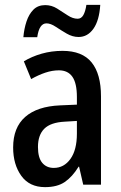

<svg xmlns="http://www.w3.org/2000/svg" viewBox="-20 -759 498 789"><path d="M237 -550Q318 -550 356.5 -502.5Q395 -455 395 -363V0H322L305 -74H303Q277 -32 246 -11Q215 10 165 10Q101 10 67.5 -36.5Q34 -83 34 -153Q34 -235 83.5 -278.5Q133 -322 227 -326L296 -329V-360Q296 -417 277.5 -443.5Q259 -470 222 -470Q195 -470 166.5 -460.5Q138 -451 108 -434L78 -507Q111 -527 151.5 -538.5Q192 -550 237 -550ZM296 -262 246 -259Q188 -256 162 -230Q136 -204 136 -155Q136 -111 153.5 -90Q171 -69 201 -69Q243 -69 269.5 -106Q296 -143 296 -210ZM392 -739Q388 -675 364 -641Q340 -607 303 -607Q278 -607 254 -621Q230 -635 209 -649Q188 -663 171 -663Q141 -663 133 -606H76Q79 -641 89 -671Q99 -701 117.5 -719.5Q136 -738 166 -738Q192 -738 214.5 -724Q237 -710 258 -696Q279 -682 299 -682Q314 -682 322.5 -697Q331 -712 335 -739Z"/></svg>

Font: Avrile Sans Condensed Medium
Style: Regular
Weight: 500
Width: 3
Designer: Monotype Design Team
Foundry: Monotype Imaging Inc.
Version: Version 2.001;September 10, 2019;FontCreator 11.5.0.2425 64-